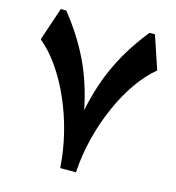

<svg xmlns="http://www.w3.org/2000/svg" viewBox="-116 -900 917 1000"><g transform="rotate(15 342.0 -400.5)"><path d="M384.8 0H299.8Q293.9 -93.3 271 -185.5Q248 -277.8 211.4 -361.1Q174.8 -444.3 127.9 -511.5Q81.1 -578.6 28.3 -621.6L88.4 -800.8H117.7Q203.6 -694.3 258.8 -580.1Q314 -465.8 342.3 -323.7Q371.1 -465.8 426.3 -580.3Q481.4 -694.8 566.9 -800.8H596.2L656.2 -621.6Q603.5 -578.6 556.6 -511.5Q509.8 -444.3 473.1 -361.1Q436.5 -277.8 413.3 -185.5Q390.1 -93.3 384.8 0Z"/></g></svg>

Font: Pinar DS4-Bold
Style: Regular
Weight: 700
Designer: Amin Abedi
Version: Version 2.000